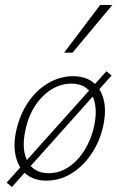

<svg xmlns="http://www.w3.org/2000/svg" viewBox="-20 -724 483 776"><path d="M28 32 7 14 410 -436 431 -419ZM168 6Q117 6 86 -20Q55 -46 44 -91Q33 -136 45 -193Q59 -259 93 -309.5Q127 -360 175 -388Q223 -416 275 -416Q325 -416 356.5 -391Q388 -366 399 -321.5Q410 -277 398 -219Q385 -156 351.5 -105Q318 -54 270.5 -24Q223 6 168 6ZM177 -24Q221 -24 259 -50Q297 -76 323.5 -120Q350 -164 361 -217Q376 -290 353 -338Q330 -386 267 -386Q226 -386 188 -362.5Q150 -339 122 -296.5Q94 -254 82 -195Q66 -117 92 -70.5Q118 -24 177 -24ZM239 -511 385 -704H434L273 -511Z"/></svg>

Font: Ysabeau ExtraLight
Style: Italic
Weight: 250
Italic angle: -12°
Version: Version 2.000;gftools[0.9.27.dev2+g8671c4b]